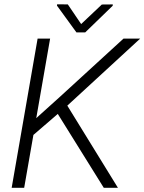

<svg xmlns="http://www.w3.org/2000/svg" viewBox="-20 -895 688 915"><path d="M35.6 0ZM255.4 -352.1 139.2 -252 95.2 0H35.6L159.2 -710.9H218.8L152.8 -332L266.6 -434.6L568.4 -710.9H647.9L300.8 -391.6L542 0H474.6ZM366.7 -780.3 465.3 -873.5 517.6 -874 517.1 -867.7 386.2 -740.7H344.2L251.5 -868.2L252 -874.5L303.2 -874Z"/></svg>

Font: Roboto Light
Style: Italic
Weight: 300
Italic angle: -12°
Designer: Google
Version: Version 2.134; 2016; ttfautohint (v1.6)